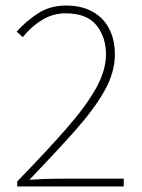

<svg xmlns="http://www.w3.org/2000/svg" viewBox="-20 -672 512 692"><path d="M42 0V-18Q150 -129 221 -210.5Q292 -292 327 -355.5Q362 -419 362 -476Q362 -538 327.5 -581Q293 -624 216 -624Q171 -624 131.5 -600Q92 -576 62 -538L40 -558Q75 -597 118 -624.5Q161 -652 218 -652Q274 -652 313.5 -630Q353 -608 373.5 -568.5Q394 -529 394 -476Q394 -411 356.5 -344.5Q319 -278 250 -200.5Q181 -123 86 -24Q113 -26 140 -27Q167 -28 194 -28H426V0Z"/></svg>

Font: Mada ExtraLight
Style: Regular
Weight: 250
Designer: Khaled Hosny
Version: Version 1.5